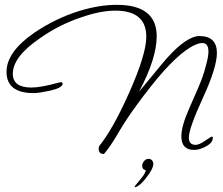

<svg xmlns="http://www.w3.org/2000/svg" viewBox="-20 -600 924 794"><path d="M410 37Q388 37 388 15Q388 7 391 3Q417 -29 447 -81.5Q477 -134 513 -214Q585 -375 585 -448Q585 -556 457 -556Q396 -556 318 -529Q273 -514 230.5 -493Q188 -472 144 -441Q33 -365 33 -295Q33 -238 110 -238Q149 -238 221 -258Q225 -259 227.5 -259.5Q230 -260 231 -260Q239 -260 239 -254Q239 -237 187 -225Q167 -221 150 -218Q133 -215 119 -215Q7 -215 7 -303Q7 -385 121 -464Q209 -524 309 -555Q391 -580 463 -580Q628 -580 628 -450Q628 -358 555 -221Q584 -255 613.5 -291.5Q643 -328 669 -358Q711 -405 745 -428Q779 -451 804 -451Q877 -451 877 -381Q877 -321 819 -195Q761 -69 761 -31Q761 -1 789 -1Q804 -1 828 -18Q853 -35 856 -35Q860 -35 860 -30Q860 -10 833 5Q805 20 783 20Q730 20 730 -36Q730 -77 760 -146L798 -233Q809 -258 817 -280.5Q825 -303 830 -323Q842 -364 842 -387Q842 -422 817 -422Q803 -422 786 -414Q750 -398 704 -354.5Q658 -311 605 -244Q565 -194 528 -141.5Q491 -89 459 -33Q452 -21 439.5 -2.5Q427 16 410 37ZM539 174Q537 174 537 173Q537 171 539.5 167.5Q542 164 543 163Q543 163 551.5 153Q560 143 570.5 129Q581 115 583 104Q568 101 568 86Q568 76 575.5 66.5Q583 57 594 57Q604 57 609 63.5Q614 70 614 78Q614 98 584 136Q561 165 547 171Q543 174 539 174Z"/></svg>

Font: Corinthia
Style: Regular
Weight: 400
Designer: Robert E. Leuschke
Foundry: Robert E. Leuschke
Version: Version 1.013; ttfautohint (v1.8.3)